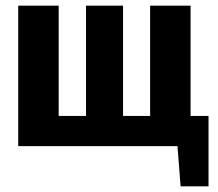

<svg xmlns="http://www.w3.org/2000/svg" viewBox="-20 -513 767 674"><path d="M712 -106V141H614L603 0H44V-493H186V-106H282V-493H412V-106H507V-493H649V-106Z"/></svg>

Font: exo2condensed_b
Style: Bold
Weight: 700
Width: 3
Designer: Natanael Gama
Version: Version 1.001;PS 001.001;hotconv 1.0.70;makeotf.lib2.5.58329